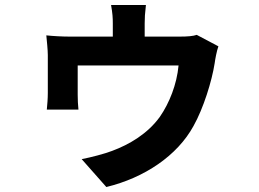

<svg xmlns="http://www.w3.org/2000/svg" viewBox="-20 -660 1040 771"><path d="M857 -474 770 -520C756 -515 734 -513 700 -513H561V-566C561 -588 562 -606 566 -640H426C432 -606 433 -588 433 -566V-513H262C231 -513 193 -515 166 -518C168 -498 172 -458 172 -439C172 -410 172 -313 172 -287C172 -265 170 -240 168 -220H295C293 -236 292 -262 292 -280C292 -303 292 -370 292 -397H697C690 -321 660 -246 622 -191C573 -123 500 -80 430 -54C402 -43 345 -28 308 -21L407 91C560 54 692 -35 757 -154C797 -225 831 -335 842 -406C844 -421 850 -455 857 -474Z"/></svg>

Font: Noto Sans Mono CJK SC
Style: Bold
Weight: 700
Designer: Ryoko NISHIZUKA 西塚涼子 (kana, bopomofo & ideographs); Paul D. Hunt (Latin, Greek & Cyrillic); Sandoll Communications 산돌커뮤니
Foundry: Adobe
Version: Version 2.004;hotconv 1.0.118;makeotfexe 2.5.65603